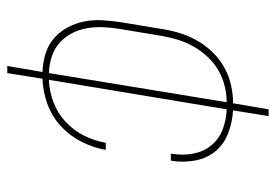

<svg xmlns="http://www.w3.org/2000/svg" viewBox="-138 -530 775 540"><g transform="rotate(90 250.0 -260.5)"><path d="M166 107 183 8Q156 7 131.5 -0.5Q107 -8 88.5 -24Q70 -40 58 -62Q46 -84 41 -109Q36 -134 37.5 -160.5Q39 -187 43 -213L63 -333Q67 -358 75 -382.5Q83 -407 96.5 -430Q110 -453 129.5 -472.5Q149 -492 172.5 -504.5Q196 -517 221 -522.5Q246 -528 271 -528L288 -628H307L291 -528Q324 -526 354.5 -514.5Q385 -503 405 -479.5Q425 -456 431.5 -423.5Q438 -391 433 -357Q433 -356 432.5 -355Q432 -354 432 -353H413Q413 -354 413 -355Q413 -356 413 -357Q418 -387 412.5 -416Q407 -445 389.5 -466.5Q372 -488 345 -498.5Q318 -509 288 -510L205 -10Q236 -11 267 -22.5Q298 -34 322.5 -56.5Q347 -79 362 -109Q377 -139 382 -170H402Q396 -135 379 -101.5Q362 -68 334.5 -43Q307 -18 272 -5.5Q237 7 202 8L186 107ZM186 -10 268 -510Q246 -510 223 -504.5Q200 -499 179 -487Q158 -475 141 -457Q124 -439 112 -418Q100 -397 93 -375Q86 -353 82 -330L62 -210Q58 -186 57 -162.5Q56 -139 60 -116.5Q64 -94 74.5 -74Q85 -54 101.5 -39.5Q118 -25 140 -18Q162 -11 186 -10Z"/></g></svg>

Font: Iosevka SS04 Thin Oblique
Style: Regular
Weight: 100
Italic angle: -9°
Monospace: yes
Designer: Belleve Invis
Foundry: Belleve Invis
Version: Version 19.0.0; ttfautohint (v1.8.4)